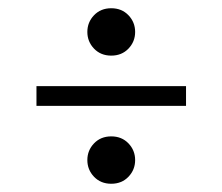

<svg xmlns="http://www.w3.org/2000/svg" viewBox="-20 -451 540 466"><path d="M250 -431Q275.5 -431 291.8 -414Q308 -397 308 -373.5Q308 -350 291.8 -333Q275.5 -316 250 -316Q224.5 -316 208.2 -333Q192 -350 192 -373.5Q192 -397 208.2 -414Q224.5 -431 250 -431ZM68.5 -242H431.5V-194H68.5ZM250 -120Q275.5 -120 291.8 -103Q308 -86 308 -62.5Q308 -39 291.8 -22Q275.5 -5 250 -5Q224.5 -5 208.2 -22Q192 -39 192 -62.5Q192 -86 208.2 -103Q224.5 -120 250 -120Z"/></svg>

Font: Newsreader Text Medium
Style: Regular
Weight: 500
Designer: Hugues Gentile
Foundry: Production Type
Version: Version 1.001